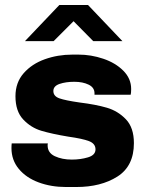

<svg xmlns="http://www.w3.org/2000/svg" viewBox="-20 -740 589 770"><path d="M506 -383Q506 -367 504 -360H359V-366Q359 -389 335.5 -400.5Q312 -412 278 -412Q244 -412 219 -403.5Q194 -395 194 -375Q194 -354 218.5 -345.5Q243 -337 299 -329Q364 -321 408.5 -308Q453 -295 485 -261.5Q517 -228 517 -166Q517 -74 451 -32Q385 10 286 10H244Q185 10 135 -8.5Q85 -27 55.5 -62.5Q26 -98 26 -146Q26 -158 27 -165H172Q171 -162 171 -157Q171 -127 200 -113.5Q229 -100 268 -100Q303 -100 333 -109Q363 -118 363 -141Q363 -164 337 -174Q311 -184 254 -192Q188 -203 146 -215.5Q104 -228 73 -261Q42 -294 42 -354Q42 -409 75 -446.5Q108 -484 160 -502.5Q212 -521 270 -521H295Q345 -521 394 -504.5Q443 -488 474.5 -456.5Q506 -425 506 -383ZM471 -575H354L275 -655L195 -575H80L218 -720H333Z"/></svg>

Font: Chivo ExtraBold
Style: Regular
Weight: 800
Designer: Hector Gatti
Foundry: Omnibus-Type
Version: Version 1.007